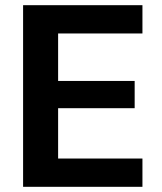

<svg xmlns="http://www.w3.org/2000/svg" viewBox="-20 -720 623 740"><path d="M69 0V-700H529V-591H204V-408H499V-303H204V-109H529V0Z"/></svg>

Font: DM Sans
Style: Bold
Weight: 700
Designer: Colophon Foundry, Jonny Pinhorn
Foundry: Colophon Foundry
Version: Version 4.004; ttfautohint (v1.8.4.7-5d5b)